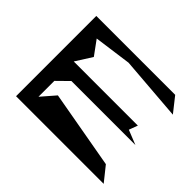

<svg xmlns="http://www.w3.org/2000/svg" viewBox="-128 -978 993 993"><g transform="rotate(45 369.0 -481.5)"><path d="M77 -188H718L654 -268L227 -344L161 -268V-384L224 -446H692L612 -478L630 -526H161L218 -616L161 -694L366 -722L718 -694L654 -775H77Z"/></g></svg>

Font: bitstorm
Style: suext
Weight: 400
Version: Version 0.2